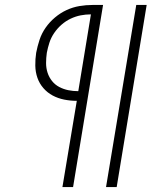

<svg xmlns="http://www.w3.org/2000/svg" viewBox="-20 -755 640 775"><path d="M408 0 530 -735H572L451 0ZM232 0 290 -348Q264 -348 239 -353Q214 -358 192.5 -369.5Q171 -381 155 -399.5Q139 -418 131 -441Q123 -464 122.5 -490Q122 -516 126 -542Q131 -568 139.5 -594Q148 -620 164 -643Q180 -666 202 -684.5Q224 -703 249 -714.5Q274 -726 300.5 -730.5Q327 -735 354 -735H396L275 0ZM296 -387 347 -697Q326 -697 305.5 -693Q285 -689 265 -679.5Q245 -670 228 -655Q211 -640 198.5 -621.5Q186 -603 179.5 -583Q173 -563 169 -542Q166 -521 166 -500.5Q166 -480 172 -461.5Q178 -443 190 -428Q202 -413 219 -404Q236 -395 255.5 -391Q275 -387 296 -387Z"/></svg>

Font: Iosevka Curly XLtEx
Style: Italic
Weight: 200
Width: 7
Italic angle: -9°
Monospace: yes
Designer: Belleve Invis
Foundry: Belleve Invis
Version: Version 11.1.0; ttfautohint (v1.8.3)